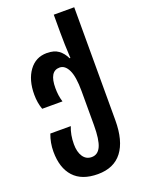

<svg xmlns="http://www.w3.org/2000/svg" viewBox="-181 -842 868 1164"><g transform="rotate(-20 252.5 -260.0)"><path d="M34 20Q34 -37 54 -90H186Q166 -41 166 20Q166 70 186 100Q206 130 242 130Q282 130 301 88Q320 46 320 -48V-267Q320 -360 299 -403.5Q278 -447 243 -447Q177 -447 177 -338Q177 -288 190 -248H59Q43 -292 43 -345Q43 -439 85.5 -497.5Q128 -556 200 -556Q247 -556 275 -535.5Q303 -515 320 -479H325Q320 -572 320 -644V-760H452V-31Q452 101 399 170.5Q346 240 242 240Q139 240 86.5 182.5Q34 125 34 20Z"/></g></svg>

Font: Noto Sans Georgian Bold Cond
Style: Regular
Weight: 700
Width: 3
Designer: Monotype Design team
Foundry: Monotype Imaging Inc.
Version: Version 1.000